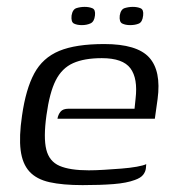

<svg xmlns="http://www.w3.org/2000/svg" viewBox="-20 -532 505 558"><path d="M220 6Q162 6 124 -2.5Q86 -11 65.5 -33.5Q45 -56 40 -95.5Q35 -135 44 -196Q55 -273 79.5 -318.5Q104 -364 152 -384Q200 -404 283 -404Q378 -404 413.5 -365Q449 -326 438 -244L430 -187H147Q149 -199 156 -207.5Q163 -216 179 -216H371L374 -245Q381 -304 359 -333.5Q337 -363 276 -363Q225 -363 192.5 -348.5Q160 -334 142 -298.5Q124 -263 115 -197Q106 -132 114.5 -97.5Q123 -63 153 -50Q183 -37 238 -37Q257 -37 282 -38.5Q307 -40 332.5 -42Q358 -44 377.5 -47.5Q397 -51 405 -55L404 -43Q403 -33 396 -24Q389 -15 372 -9Q348 0 310 3Q272 6 220 6ZM358 -459Q345 -459 335.5 -463.5Q326 -468 328 -487Q331 -505 342.5 -508.5Q354 -512 366 -512Q379 -512 388.5 -508Q398 -504 396 -487Q394 -468 383.5 -463.5Q373 -459 358 -459ZM218 -459Q204 -459 195 -463.5Q186 -468 188 -487Q191 -505 202.5 -508.5Q214 -512 226 -512Q239 -512 248.5 -508Q258 -504 256 -487Q254 -469 243 -464Q232 -459 218 -459Z"/></svg>

Font: Genos
Style: Italic
Weight: 400
Italic angle: -8°
Version: Version 1.010